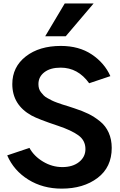

<svg xmlns="http://www.w3.org/2000/svg" viewBox="-20 -1068 689 1105"><path d="M21.5 -173.8 149.4 -216.8Q175.8 -168.9 228 -137.7Q280.3 -106.4 338.9 -106.4Q398.4 -106.4 435.1 -135.7Q471.7 -165 471.7 -210Q471.7 -259.8 431.2 -289.1Q390.6 -318.4 314.5 -343.8Q200.2 -381.8 161.1 -403.3Q50.8 -464.8 50.8 -584Q50.8 -682.6 128.4 -743.2Q206.1 -803.7 330.1 -803.7Q434.6 -803.7 507.8 -754.9Q581.1 -706.1 615.2 -629.9L493.2 -588.9Q428.7 -678.7 329.1 -678.7Q269.5 -678.7 235.4 -652.3Q201.2 -626 201.2 -584Q201.2 -570.3 204.6 -558.6Q208 -546.9 215.8 -537.1Q223.6 -527.3 231.4 -519Q239.3 -510.7 253.9 -502.9Q268.6 -495.1 278.8 -489.7Q289.1 -484.4 309.1 -477.1Q329.1 -469.7 340.3 -466.3Q351.6 -462.9 375 -455.6Q398.4 -448.2 409.2 -444.3Q454.1 -429.7 488.3 -413.1Q522.5 -396.5 555.2 -370.1Q587.9 -343.8 605.5 -304.7Q623 -265.6 623 -216.8Q623 -105.5 541.5 -43.9Q460 17.6 335 17.6Q226.6 17.6 143.1 -34.2Q59.6 -85.9 21.5 -173.8ZM240.2 -859.4 352.5 -1047.9H518.6L358.4 -859.4Z"/></svg>

Font: Gothic A1 ExtraBold
Style: Regular
Weight: 800
Designer: HanYang I&C Co.,Ltd.
Foundry: HanYang I&C Co.,Ltd.
Version: Version 2.50